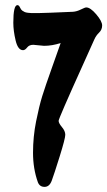

<svg xmlns="http://www.w3.org/2000/svg" viewBox="-20 -792 419 750"><path d="M110 -617Q94 -617 86 -606.5Q78 -596 70 -596Q50 -596 41 -634Q32 -672 32 -703Q32 -772 48 -772Q54 -772 58 -763Q62 -754 67 -750.5Q72 -747 76.5 -745Q81 -743 89.5 -742Q98 -741 102 -741Q115 -741 133.5 -741Q152 -741 265 -746Q280 -747 296 -755Q312 -763 317 -763Q333 -763 356 -736Q379 -709 379 -692.5Q379 -676 367 -664.5Q355 -653 348.5 -638Q342 -623 304 -539Q209 -329 209 -320Q209 -311 222 -295.5Q235 -280 235 -265.5Q235 -251 213 -180.5Q191 -110 182 -86Q173 -62 154 -62Q135 -62 128 -80Q109 -133 109 -195.5Q109 -258 121 -318Q133 -378 145 -416.5Q157 -455 182.5 -526.5Q208 -598 217 -624Q184 -613 152 -613Z"/></svg>

Font: Ma Shan Zheng
Style: Regular
Weight: 400
Designer: ZhongQi
Foundry: ZhongQi
Version: Version 2.001